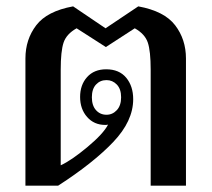

<svg xmlns="http://www.w3.org/2000/svg" viewBox="-20 -584 668 604"><path d="M60 -400Q60 -460 94 -504.5Q128 -549 210 -564L312 -495L415 -564Q497 -549 531 -504.5Q565 -460 565 -400V0H454V-365Q454 -423 445 -450Q436 -477 404 -495L313 -436L221 -495Q189 -477 180 -450Q171 -423 171 -365V-64Q204 -79 254.5 -121Q305 -163 320 -192Q317 -191 311 -191Q276 -191 254 -216Q232 -241 232 -279Q232 -317 254 -341.5Q276 -366 314 -366Q355 -366 377 -339.5Q399 -313 399 -272Q399 -203 336 -137Q273 -71 163 0H60ZM361 -278Q361 -304 347.5 -318Q334 -332 315 -332Q295 -332 282 -318Q269 -304 269 -278Q269 -252 282 -237.5Q295 -223 315 -223Q334 -223 347.5 -237.5Q361 -252 361 -278Z"/></svg>

Font: Trirong Medium
Style: Regular
Weight: 500
Designer: Katatrad Team
Foundry: CadsonDemak
Version: Version 1.001